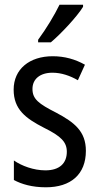

<svg xmlns="http://www.w3.org/2000/svg" viewBox="-20 -786 421 816"><path d="M333 -757V-766H233C211 -721 178 -666 142 -617V-606H196C239 -642 308 -716 333 -757ZM345 -145C345 -228 296 -266 219 -307C144 -345 118 -365 118 -408C118 -450 150 -477 203 -477C241 -477 278 -464 311 -445L341 -511C300 -534 255 -547 204 -547C105 -547 38 -492 38 -405C38 -321 89 -283 167 -243C240 -207 264 -182 264 -141C264 -92 233 -62 173 -62C123 -62 72 -81 39 -104V-21C72 -3 117 10 175 10C281 10 345 -45 345 -145Z"/></svg>

Font: Noto Sans Gujarati UI Condensed
Style: Regular
Weight: 400
Width: 3
Designer: Jelle Bosma - Monotype Design Team, Universal Thirst
Foundry: Monotype Imaging Inc.
Version: Version 2.106